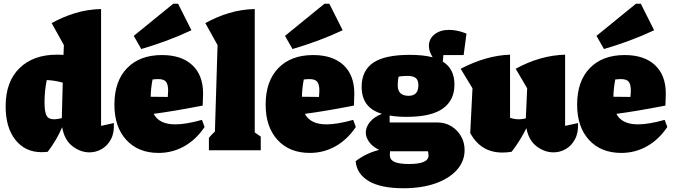

<svg xmlns="http://www.w3.org/2000/svg" viewBox="-20 -800 3582 1022"><path d="M201 10Q114 10 62 -55.5Q10 -121 10 -234Q10 -365 83.5 -437Q157 -509 283 -509Q301 -509 318 -508L320 -560L255 -677Q314 -710 379.5 -730Q445 -750 518 -752V-130L586 -145Q589 -93 570.5 -58.5Q552 -24 521.5 -6.5Q491 11 456 11Q408 11 365 -22.5Q322 -56 311 -123Q296 -88 276.5 -55Q257 -22 234 8Q226 9 217.5 9.5Q209 10 201 10ZM393 -751 392 -752H393ZM217 -256Q217 -207 227 -186Q237 -165 269 -165Q283 -165 309 -171L314 -360Q272 -372 229 -374Q223 -346 220 -316Q217 -286 217 -256Z M824 14Q716 14 652.5 -55Q589 -124 589 -243Q589 -368 656.5 -437.5Q724 -507 842 -507Q946 -507 1003.5 -453.5Q1061 -400 1061 -302L1059 -238Q976 -222 913.5 -211.5Q851 -201 798 -194Q827 -138 913 -138Q970 -138 1055 -162L1069 -124Q1024 -57 961 -21.5Q898 14 824 14ZM792 -377Q783 -330 782 -285L873 -284L875 -317Q875 -351 863.5 -365Q852 -379 823 -379Q816 -379 808.5 -378.5Q801 -378 792 -377ZM732 -539 692 -609 902 -780H928L999 -639Q933 -608 866.5 -583.5Q800 -559 732 -539Z M1092 0V-66Q1099 -75 1107 -83.5Q1115 -92 1124 -100L1138 -560L1073 -677Q1132 -710 1197.5 -730Q1263 -750 1336 -752V-95L1368 -73V0Z M1629 14Q1521 14 1457.5 -55Q1394 -124 1394 -243Q1394 -368 1461.5 -437.5Q1529 -507 1647 -507Q1751 -507 1808.5 -453.5Q1866 -400 1866 -302L1864 -238Q1781 -222 1718.5 -211.5Q1656 -201 1603 -194Q1632 -138 1718 -138Q1775 -138 1860 -162L1874 -124Q1829 -57 1766 -21.5Q1703 14 1629 14ZM1597 -377Q1588 -330 1587 -285L1678 -284L1680 -317Q1680 -351 1668.5 -365Q1657 -379 1628 -379Q1621 -379 1613.5 -378.5Q1606 -378 1597 -377ZM1537 -539 1497 -609 1707 -780H1733L1804 -639Q1738 -608 1671.5 -583.5Q1605 -559 1537 -539Z M2145 -178Q2094 -178 2054 -185V-148H2310Q2349 -148 2381.5 -128.5Q2414 -109 2433.5 -76Q2453 -43 2453 -1Q2453 59 2411.5 105Q2370 151 2297 176.5Q2224 202 2127 202Q2007 202 1943 164Q1879 126 1873 58Q1929 15 1998 -2Q1962 -20 1944.5 -45Q1927 -70 1927 -95Q1927 -123 1949 -150.5Q1971 -178 2013 -194Q1957 -211 1931 -247Q1905 -283 1905 -338Q1905 -424 1966.5 -466Q2028 -508 2161 -508Q2234 -508 2283 -495Q2263 -526 2263 -556Q2263 -593 2293 -617Q2323 -641 2370 -641Q2390 -641 2413.5 -636.5Q2437 -632 2463 -621L2448 -507H2340L2337 -472Q2399 -434 2399 -350Q2399 -266 2337 -222Q2275 -178 2145 -178ZM2155 -290Q2207 -290 2207 -346Q2207 -373 2193.5 -384.5Q2180 -396 2148 -396Q2139 -396 2125 -395Q2111 -394 2102 -392Q2099 -379 2098 -366Q2097 -353 2097 -346Q2097 -290 2155 -290ZM2055 25Q2055 50 2079 61.5Q2103 73 2158 73Q2261 73 2261 28Q2261 14 2258 5H2056Q2055 17 2055 25Z M2483 -92 2495 -330 2432 -434Q2569 -505 2695 -509V-173Q2718 -165 2743 -165Q2760 -165 2779 -170L2786 -330L2725 -434Q2854 -505 2988 -509V-130L3057 -145Q3059 -93 3040.5 -58.5Q3022 -24 2991.5 -6.5Q2961 11 2926 11Q2879 11 2836.5 -21Q2794 -53 2782 -118Q2748 -49 2703 8Q2690 10 2678 11Q2666 12 2654 12Q2539 12 2483 -92Z M3287 14Q3179 14 3115.5 -55Q3052 -124 3052 -243Q3052 -368 3119.5 -437.5Q3187 -507 3305 -507Q3409 -507 3466.5 -453.5Q3524 -400 3524 -302L3522 -238Q3439 -222 3376.5 -211.5Q3314 -201 3261 -194Q3290 -138 3376 -138Q3433 -138 3518 -162L3532 -124Q3487 -57 3424 -21.5Q3361 14 3287 14ZM3255 -377Q3246 -330 3245 -285L3336 -284L3338 -317Q3338 -351 3326.5 -365Q3315 -379 3286 -379Q3279 -379 3271.5 -378.5Q3264 -378 3255 -377ZM3195 -539 3155 -609 3365 -780H3391L3462 -639Q3396 -608 3329.5 -583.5Q3263 -559 3195 -539Z"/></svg>

Font: Piazzolla Black
Style: Regular
Weight: 900
Designer: Juan Pablo del Peral
Foundry: Huerta Tipografica
Version: Version 1.330